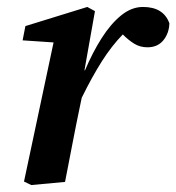

<svg xmlns="http://www.w3.org/2000/svg" viewBox="-20 -523 507 552"><path d="M49 -1 134 -401 45 -407 53 -448 231 -503 253 -491 223 -322 224 -320Q246 -372 272 -413Q298 -454 328 -478.5Q358 -503 391 -503Q450 -503 467 -456Q466 -427 449.5 -407Q433 -387 404 -387Q383 -387 366.5 -397Q350 -407 333 -424Q301 -391 273 -347Q245 -303 215 -242L211 -223Q199 -166 188.5 -111Q178 -56 167 0L70 9Z"/></svg>

Font: Source Serif 4 SmText Semibold
Style: Italic
Weight: 600
Italic angle: -12°
Designer: Frank Grießhammer
Foundry: Adobe
Version: Version 4.005;hotconv 1.1.0;makeotfexe 2.6.0